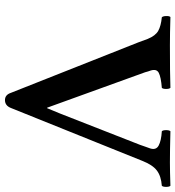

<svg xmlns="http://www.w3.org/2000/svg" viewBox="-27 -711 699 765"><g transform="rotate(-90 322.5 -328.5)"><path d="M64 -110.8 274.9 -634.8Q284.2 -658.2 306.2 -658.2Q327.1 -658.2 335 -634.8L536.1 -127Q549.3 -91.3 549.8 -89.8Q562.5 -58.6 582 -47.6Q601.6 -36.6 636.2 -33.2Q640.6 -28.8 641.1 -16.1Q641.6 -3.4 637.2 1Q570.8 -1 524.9 -1Q412.1 -1 355 1Q350.6 -3.4 350.6 -16.1Q350.6 -28.8 355 -33.2Q397.9 -36.6 414.8 -45.4Q431.6 -54.2 423.8 -78.1Q422.9 -80.6 420.4 -88.1Q418 -95.7 417 -100.1L275.9 -490.2H273.9L252 -437L127.9 -120.1Q125.5 -112.3 120.6 -99.1Q115.7 -85.9 113.8 -80.1Q106 -56.2 125 -45.9Q144 -35.6 182.1 -33.2Q186.5 -28.8 186.5 -16.1Q186.5 -3.4 182.1 1Q104 -1 57.1 -1Q24.4 -1 -35.2 1Q-39.6 -3.4 -39.6 -16.1Q-39.6 -28.8 -35.2 -33.2Q3.4 -36.1 25.6 -53Q47.9 -69.8 64 -110.8Z"/></g></svg>

Font: Common Serif SemiBold
Style: Regular
Weight: 600
Designer: Philipp H. Poll, Khaled Hosny
Foundry: Stefan Peev, Context Ltd.
Version: Version 1.026